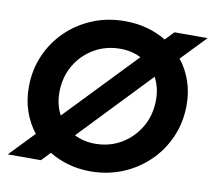

<svg xmlns="http://www.w3.org/2000/svg" viewBox="-83 -852 1062 959"><g transform="rotate(10 448.0 -372.5)"><path d="M14 0 134 -125Q98 -171 78.5 -227.5Q59 -284 59 -349Q59 -436 91 -510Q123 -584 180 -639.5Q237 -695 312.5 -726Q388 -757 476 -757Q536 -757 589 -742.5Q642 -728 686 -701L728 -745H896L776 -620Q812 -575 831.5 -518.5Q851 -462 851 -398Q851 -311 819 -236.5Q787 -162 729.5 -106Q672 -50 596.5 -19Q521 12 434 12Q375 12 322 -3Q269 -18 225 -45L182 0ZM214 -349Q214 -287 241 -237L582 -593Q535 -617 476 -617Q404 -617 344.5 -582.5Q285 -548 249.5 -487.5Q214 -427 214 -349ZM434 -128Q507 -128 566 -163Q625 -198 660.5 -258.5Q696 -319 696 -397Q696 -459 669 -509L328 -152Q376 -128 434 -128Z"/></g></svg>

Font: Plus Jakarta Sans ExtraBold
Style: Italic
Weight: 800
Italic angle: -8°
Designer: Gumpita Rahayu
Foundry: Tokotype
Version: Version 2.071; ttfautohint (v1.8.4.7-5d5b);gftools[0.9.29]